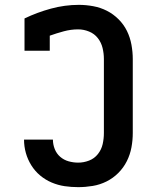

<svg xmlns="http://www.w3.org/2000/svg" viewBox="-20 -763 640 791"><path d="M302 8Q274 8 246.5 4Q219 0 193 -11Q167 -22 145.5 -40Q124 -58 109 -82Q94 -106 86.5 -133Q79 -160 79 -188H198Q198 -168 205.5 -149Q213 -130 228 -117Q243 -104 262.5 -98.5Q282 -93 302 -93Q325 -93 347 -101.5Q369 -110 383.5 -128.5Q398 -147 403 -169.5Q408 -192 408 -215V-520Q408 -543 402.5 -565.5Q397 -588 383 -606Q369 -624 347 -633Q325 -642 302 -642Q272 -642 242.5 -634Q213 -626 185 -616V-554H81V-687Q133 -712 190 -727.5Q247 -743 305 -743Q334 -743 364 -737.5Q394 -732 420.5 -718.5Q447 -705 468.5 -683.5Q490 -662 503 -635.5Q516 -609 521.5 -579Q527 -549 527 -520V-215Q527 -185 521.5 -155.5Q516 -126 502.5 -99Q489 -72 467.5 -50.5Q446 -29 419 -15.5Q392 -2 362 3Q332 8 302 8Z"/></svg>

Font: Iosevka Book
Style: Bold
Weight: 700
Designer: Belleve Invis
Foundry: Belleve Invis
Version: Version 28.0.7; ttfautohint (v1.8.3)